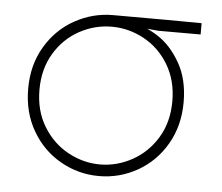

<svg xmlns="http://www.w3.org/2000/svg" viewBox="-42 -529 685 593"><g transform="rotate(5 300.0 -232.5)"><path d="M79 -233Q79 -168 108.5 -119.5Q138 -71 185.5 -45Q233 -19 285 -19Q337 -19 384.5 -45Q432 -71 461.5 -119.5Q491 -168 491 -233Q491 -297 462 -345.5Q433 -394 385.5 -420Q338 -446 285 -446Q232 -446 184.5 -420Q137 -394 108 -345.5Q79 -297 79 -233ZM285 -482Q483 -482 560 -481V-446H429L354 -453L351 -462Q387 -457 427.5 -431Q468 -405 497 -354.5Q526 -304 526 -233Q526 -160 493 -103Q460 -46 404.5 -14.5Q349 17 285 17Q221 17 165.5 -14.5Q110 -46 77 -103Q44 -160 44 -233Q44 -307 78 -364Q112 -421 167.5 -451.5Q223 -482 285 -482Z"/></g></svg>

Font: Kreadon
Style: Regular
Weight: 400
Designer: kohakuno
Foundry: StudioGnu
Version: Version 1.000;Glyphs 3.1.2 (3151)